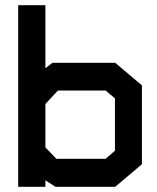

<svg xmlns="http://www.w3.org/2000/svg" viewBox="-20 -720 607 740"><path d="M424 0H194L155 -25V0H50V-700H155V-457L182 -478H424L527 -391V-87ZM423 -341 387 -371H203L155 -319V-152L197 -108H387L423 -139Z"/></svg>

Font: Turret Road ExtraBold
Style: Regular
Weight: 800
Designer: Noponies
Foundry: Noponies
Version: Version 1.001; ttfautohint (v1.8)